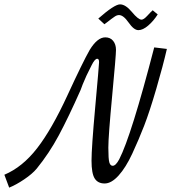

<svg xmlns="http://www.w3.org/2000/svg" viewBox="-20 -828 784 879"><path d="M686 -611 744 -604Q726 -526 695.5 -421.5Q665 -317 640 -252.5Q615 -188 585.5 -124.5Q556 -61 523 -24.5Q490 12 459 12Q428 12 413.5 -11Q399 -34 399 -92.5Q399 -151 416 -338.5Q433 -526 433.5 -542.5Q434 -559 425 -559Q414 -559 399 -528.5Q384 -498 376 -482Q355 -435 349 -416Q293 -290 249 -208Q205 -126 148 -56Q128 -32 91 -7Q54 18 22 31L0 -28Q83 -63 150 -149.5Q217 -236 288.5 -391Q360 -546 391 -600Q426 -657 462 -657Q485 -657 498 -641Q511 -625 511 -599.5Q511 -574 493.5 -389Q476 -204 476 -152Q476 -100 480.5 -84.5Q485 -69 496 -69Q510 -69 526 -99Q581 -206 686 -611ZM679 -781 702 -762Q683 -732 658.5 -711Q634 -690 613.5 -690Q593 -690 569 -724.5Q545 -759 525 -759Q515 -759 505 -752Q495 -745 489.5 -741Q484 -737 474 -729Q464 -721 458 -717L430 -743Q504 -808 529.5 -808Q555 -808 584 -773Q613 -738 628 -738Q638 -738 654.5 -756Q671 -774 679 -781Z"/></svg>

Font: Marck Script
Style: Regular
Weight: 400
Designer: Denis Masharov, Marck Fogel
Foundry: Denis Masharov
Version: Version 1.002